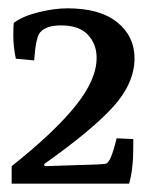

<svg xmlns="http://www.w3.org/2000/svg" viewBox="-20 -876 370 461"><path d="M8 -435V-477Q111 -559 161.5 -622Q212 -685 212 -737Q212 -770 191 -792.5Q170 -815 127 -815Q91 -815 77 -799Q66 -788 62 -731L18 -735Q12 -764 12 -790Q12 -814 13 -821Q34 -837 72 -846.5Q110 -856 142 -856Q220 -856 261.5 -822.5Q303 -789 303 -736Q303 -677 253 -621Q203 -565 86 -482L87 -477L148 -479Q230 -481 234 -483Q246 -485 260 -544L300 -542V-523Q300 -469 290 -435Z"/></svg>

Font: Poly
Style: Regular
Weight: 400
Designer: Jos Nicols Silva Schwarzenberg
Foundry: Jose Nicolas Silva Schwarzenberg
Version: Version 1.001